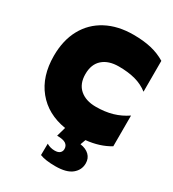

<svg xmlns="http://www.w3.org/2000/svg" viewBox="-225 -836 1088 1207"><g transform="rotate(30 319.0 -233.0)"><path d="M452 11 438 49Q480 55 503.5 78Q527 101 527 137Q527 185 488.5 216.5Q450 248 369 248Q297 248 257 232L258 149Q285 165 316 165Q342 165 354 154Q366 143 366 126Q366 102 347.5 89Q329 76 284 76L303 9Q168 -13 91.5 -107Q15 -201 15 -349Q15 -462 60 -544Q105 -626 188 -670Q271 -714 383 -714Q456 -714 512 -701Q568 -688 616 -659V-435Q575 -467 523 -481Q471 -495 403 -495Q329 -495 286.5 -457.5Q244 -420 244 -349Q244 -278 287 -240.5Q330 -203 403 -203Q469 -203 522.5 -218.5Q576 -234 623 -266V-43Q551 1 452 11Z"/></g></svg>

Font: Readiness Black
Style: Regular
Weight: 900
Designer: Katatrad Team
Foundry: CadsonDemak
Version: Version 1.00;April 23, 2019;FontCreator 11.5.0.2425 64-bit; 